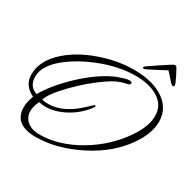

<svg xmlns="http://www.w3.org/2000/svg" viewBox="-158 -819 1006 1002"><g transform="rotate(30 345.5 -318.5)"><path d="M177 26Q46 26 46 -79Q46 -112 61 -149Q-5 -181 -5 -246Q-5 -332 79 -405Q146 -463 242 -497Q347 -535 450 -535Q547 -535 613 -499Q696 -452 696 -364Q696 -293 640 -213Q567 -108 436 -42Q302 26 177 26ZM185 5Q305 5 425 -67Q537 -134 609 -238Q663 -316 663 -379Q663 -450 599 -484Q549 -512 471 -512Q371 -512 257 -467Q170 -432 107 -384Q18 -316 18 -247Q18 -188 70 -170Q93 -211 128.5 -253Q164 -295 208 -336Q301 -421 384 -456Q405 -464 423 -469.5Q441 -475 456 -475H458Q470 -475 470 -466Q470 -456 455 -453Q420 -447 387 -430Q353 -412 304 -374Q279 -355 251.5 -330.5Q224 -306 195 -276Q157 -237 136 -208Q115 -179 110 -160Q127 -156 147 -156Q236 -156 326 -240Q346 -259 354 -266Q362 -273 361 -273Q368 -273 368 -265Q347 -235 322.5 -213Q298 -191 269 -174Q204 -136 140 -136Q130 -136 120.5 -137.5Q111 -139 103 -141Q86 -107 86 -79Q86 -40 115 -17Q143 5 185 5ZM488 -564Q482 -564 482 -569Q482 -574 489 -579Q518 -599 543 -616Q568 -633 598 -652Q615 -663 621 -663Q629 -663 634 -653Q645 -634 653 -617.5Q661 -601 668 -585Q672 -576 672 -570Q672 -562 664 -562Q660 -562 655.5 -566Q651 -570 646 -575Q635 -588 622.5 -602Q610 -616 604 -622Q595 -617 577 -607.5Q559 -598 540 -588Q521 -578 506 -571Q491 -564 488 -564Z"/></g></svg>

Font: Corinthia
Style: Regular
Weight: 400
Designer: Robert E. Leuschke
Foundry: Robert E. Leuschke
Version: Version 1.013; ttfautohint (v1.8.3)